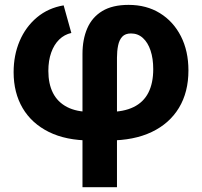

<svg xmlns="http://www.w3.org/2000/svg" viewBox="-20 -567 832 791"><path d="M319.8 204.1V-344.2Q319.8 -404.8 339.6 -450.4Q359.4 -496.1 401.4 -521.5Q443.4 -546.9 509.8 -546.9Q583.5 -546.9 638.9 -512.7Q694.3 -478.5 725.3 -417.7Q756.3 -356.9 756.3 -276.9Q756.3 -187.5 717.3 -122.8Q678.2 -58.1 605 -23.2Q531.7 11.7 428.7 11.7H353Q252 11.7 181.2 -23.4Q110.4 -58.6 73.2 -121.8Q36.1 -185.1 36.1 -269.5Q36.1 -339.8 61 -398.2Q85.9 -456.5 132.3 -495.4Q178.7 -534.2 242.2 -544.9L273.9 -431.2Q245.1 -424.8 223.9 -404.1Q202.6 -383.3 190.9 -350.3Q179.2 -317.4 179.2 -274.9Q179.2 -221.7 198.2 -184.1Q217.3 -146.5 256.1 -126.2Q294.9 -106 353 -106H428.7Q489.7 -106 530.5 -126Q571.3 -146 591.3 -185.3Q611.3 -224.6 611.3 -282.2Q611.3 -325.7 600.3 -358.6Q589.4 -391.6 568.8 -410.4Q548.3 -429.2 519.5 -429.2Q496.1 -429.2 483.6 -415.8Q471.2 -402.3 466.6 -379.6Q461.9 -356.9 461.9 -329.6V204.1Z"/></svg>

Font: Inter 20pt
Style: Bold
Weight: 700
Version: Version 4.001;git-66647c0bb